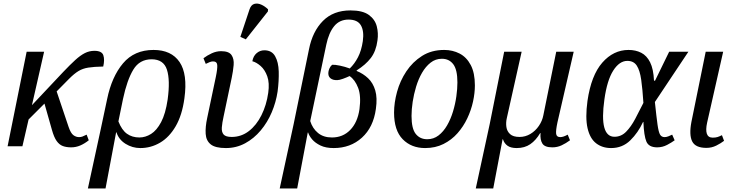

<svg xmlns="http://www.w3.org/2000/svg" viewBox="-20 -829 4169 1088"><path d="M23 0 131 -536H230L161 -233L338 -421Q377 -462 406 -488.5Q435 -515 460.5 -528Q486 -541 515 -541Q557 -541 565.5 -516Q574 -491 565 -452Q513 -451 481 -446Q449 -441 425 -426.5Q401 -412 372 -383L301 -311L369 -109Q381 -74 396 -63Q411 -52 428 -52Q438 -52 446.5 -55Q455 -58 471 -66L483 -34Q459 -15 434.5 -4.5Q410 6 383 6Q356 6 336 -1.5Q316 -9 301 -30Q286 -51 274 -94L232 -242L142 -152L107 0Z M587 -267Q613 -394 677 -470Q741 -546 850 -546Q951 -546 997.5 -477.5Q1044 -409 1025 -272Q1012 -176 975.5 -113.5Q939 -51 887 -20.5Q835 10 775 10Q730 10 691.5 -14Q653 -38 640 -79H638L578 239H478L550 -93ZM770 -50Q804 -50 836 -70Q868 -90 893 -137Q918 -184 930 -265Q945 -375 926 -434Q907 -493 839 -493Q771 -493 735.5 -434.5Q700 -376 677 -268L651 -141Q670 -92 699.5 -71Q729 -50 770 -50Z M1260 10Q1200 10 1174 -11Q1148 -32 1145.5 -70.5Q1143 -109 1154 -160L1203 -393Q1213 -441 1211 -461Q1209 -481 1187 -481Q1178 -481 1168 -477Q1158 -473 1146 -467L1133 -499Q1154 -515 1180 -527Q1206 -539 1233 -539Q1277 -539 1292 -517Q1307 -495 1304 -460.5Q1301 -426 1293 -388L1247 -169Q1239 -133 1237 -107Q1235 -81 1247 -67Q1259 -53 1293 -53Q1347 -53 1390 -86Q1433 -119 1461.5 -176Q1490 -233 1500 -303Q1508 -359 1494.5 -396.5Q1481 -434 1457 -455Q1433 -476 1410 -482Q1415 -511 1434 -527.5Q1453 -544 1478 -544Q1520 -544 1539 -510.5Q1558 -477 1559.5 -424Q1561 -371 1553 -310Q1544 -250 1520 -193Q1496 -136 1457.5 -90Q1419 -44 1369 -17Q1319 10 1260 10ZM1373 -606 1342 -620 1394 -776Q1403 -802 1421.5 -807Q1440 -812 1461 -802.5Q1482 -793 1499 -776L1498 -764Z M1565 239 1644 -126 1731 -550Q1751 -651 1810 -710.5Q1869 -770 1966 -770Q2035 -770 2070 -744.5Q2105 -719 2115 -680Q2125 -641 2119 -600Q2111 -539 2081.5 -500.5Q2052 -462 2001 -430V-427Q2038 -412 2066 -385.5Q2094 -359 2106.5 -316.5Q2119 -274 2110 -212Q2096 -108 2031 -49Q1966 10 1871 10Q1826 10 1796 -4.5Q1766 -19 1749 -39Q1732 -59 1726 -78H1724L1664 239ZM1861 -50Q1923 -50 1964.5 -92.5Q2006 -135 2017 -210Q2027 -285 2009.5 -331Q1992 -377 1961 -398Q1944 -390 1923.5 -382.5Q1903 -375 1891 -375Q1866 -374 1852 -386Q1838 -398 1841 -421Q1842 -429 1846.5 -440.5Q1851 -452 1862 -462Q1878 -463 1906.5 -457Q1935 -451 1962 -441Q1989 -467 2008.5 -504.5Q2028 -542 2036 -596Q2044 -653 2025 -685.5Q2006 -718 1955 -718Q1904 -718 1873.5 -680.5Q1843 -643 1829 -576L1738 -143Q1751 -101 1782 -75.5Q1813 -50 1861 -50Z M2389 10Q2311 10 2262 -40Q2213 -90 2213 -191Q2213 -247 2230 -309Q2247 -371 2282.5 -424.5Q2318 -478 2371.5 -512Q2425 -546 2497 -546Q2545 -546 2584.5 -525.5Q2624 -505 2647.5 -460.5Q2671 -416 2671 -345Q2671 -302 2660.5 -253.5Q2650 -205 2628 -158.5Q2606 -112 2572.5 -74Q2539 -36 2493 -13Q2447 10 2389 10ZM2401 -40Q2437 -40 2465 -61.5Q2493 -83 2513.5 -118.5Q2534 -154 2547 -197Q2560 -240 2566 -283Q2572 -326 2572 -362Q2572 -434 2548.5 -465Q2525 -496 2484 -496Q2448 -496 2420 -474Q2392 -452 2371.5 -416.5Q2351 -381 2338 -338Q2325 -295 2318.5 -252Q2312 -209 2312 -172Q2312 -100 2336 -70Q2360 -40 2401 -40Z M2676 239 2755 -126 2837 -536H2936L2852 -160Q2846 -134 2849.5 -109.5Q2853 -85 2870.5 -69Q2888 -53 2924 -53Q2957 -53 2985.5 -70Q3014 -87 3033.5 -115.5Q3053 -144 3059 -176L3132 -536H3231L3139 -136Q3129 -89 3131.5 -70.5Q3134 -52 3155 -52Q3172 -52 3197 -66L3210 -34Q3187 -17 3162.5 -5.5Q3138 6 3110 6Q3067 6 3053.5 -15.5Q3040 -37 3043 -75H3041Q3017 -34 2985 -12Q2953 10 2908 10Q2874 10 2855.5 -3.5Q2837 -17 2830 -40H2828L2775 239Z M3443 10Q3393 10 3358 -17Q3323 -44 3309.5 -102.5Q3296 -161 3309 -257Q3330 -402 3393 -474Q3456 -546 3542 -546Q3582 -546 3613.5 -530Q3645 -514 3664 -476Q3683 -438 3686 -372H3692L3772 -536H3881L3691 -251Q3700 -165 3706 -122.5Q3712 -80 3720.5 -66Q3729 -52 3746 -52Q3756 -52 3767.5 -56.5Q3779 -61 3789 -66L3803 -34Q3787 -22 3760.5 -8Q3734 6 3704 6Q3657 6 3643 -26.5Q3629 -59 3626 -138H3624Q3596 -77 3551.5 -33.5Q3507 10 3443 10ZM3462 -54Q3500 -54 3528 -82.5Q3556 -111 3579.5 -155.5Q3603 -200 3626 -246Q3621 -324 3613.5 -377Q3606 -430 3588.5 -457Q3571 -484 3535 -484Q3490 -484 3455 -429Q3420 -374 3405 -266Q3375 -54 3462 -54Z M3983 9Q3921 9 3902.5 -27.5Q3884 -64 3898 -138L3979 -536H4078L3987 -134Q3978 -93 3985.5 -71Q3993 -49 4019 -49Q4035 -49 4046 -52.5Q4057 -56 4071 -63L4083 -31Q4065 -17 4039 -4Q4013 9 3983 9Z"/></svg>

Font: Noto Serif SemiCondensed
Style: Italic
Weight: 400
Width: 4
Italic angle: -12°
Designer: Monotype Design Team
Foundry: Monotype Imaging Inc.
Version: Version 2.013